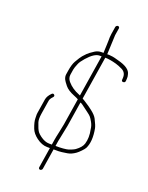

<svg xmlns="http://www.w3.org/2000/svg" viewBox="-153 -813 753 978"><g transform="rotate(20 223.5 -324.0)"><path d="M216 -126 210.4 -100.5C209.2 -94.8 208 -88.7 207 -82L202.4 -53H187.4C172.2 -53 156.2 -59.2 139.3 -71.5C129.8 -78.5 123.1 -84.7 119.3 -90C113.2 -98.4 106.6 -113.6 99.5 -135.5C95.9 -146.5 95.7 -162 98.8 -182L110.7 -257C112 -264.9 116.9 -273.2 125.7 -282C130.5 -287.3 130.7 -292 126.4 -296C122 -300 117.5 -299.7 112.7 -295C100 -282.2 92.7 -269.5 90.7 -257L78.7 -181.5C77.6 -174.5 77.2 -168.8 77.6 -164.5C77.9 -160.2 78 -155.7 77.9 -151C77.7 -137.9 81.9 -120.2 90.5 -98C96.6 -82.3 108.3 -68 125.7 -55C145.4 -40.3 164.9 -33 184.2 -33H199.2L181.6 78C181.2 80.7 181.9 83 183.5 85C185.2 87 187.4 88 190.1 88C192.7 88 195.2 87 197.5 85C199.9 83 201.2 80.7 201.6 78L219.2 -33H246.7C254.4 -33 269.5 -34.8 292 -38.5C306.4 -40.8 320.7 -47.2 335.1 -57.5C341.1 -61.8 348.3 -68.3 356.7 -77C365.1 -85.7 370.7 -92.7 373.5 -98C386.8 -125 389.2 -161 380.8 -206C379 -215.3 372.8 -230.7 361.9 -252C356.4 -262.9 345.5 -274.6 329.5 -287L310.7 -301C302.7 -306.6 293 -312.9 281.7 -320C277.4 -322.7 273.5 -325 269.8 -327L307 -562C323.2 -562 343.3 -558.7 367.5 -552C377.1 -549.4 389.6 -544.4 405 -537C420.5 -528.6 427.7 -514.9 426.6 -496L426 -486C425.6 -479.3 428.7 -476.2 435.5 -476.5C442.2 -476.8 445.7 -480.3 446.1 -487L446.9 -498C447.6 -506.7 446.8 -514.3 444.5 -521C440.5 -544 416.4 -561 372.1 -572C364.1 -574 357.4 -575.8 352.1 -577.5C346.8 -579.2 336.5 -580.7 321.2 -582H310.2C309.9 -584.7 310.1 -587.7 310.6 -591L314.8 -687L321 -726C321.4 -728.7 320.8 -731 319.1 -733C317.4 -735 315.2 -736 312.6 -736C309.9 -736 307.4 -735 305.1 -733C302.8 -731 301.4 -728.7 301 -726L294.8 -687C293.9 -681 293.2 -674.7 292.8 -668C293.1 -661.3 293 -654.3 292.5 -647C292 -639.7 291.6 -630.2 291.5 -618.5C291.3 -606.8 290.9 -598.3 290.4 -593C289.9 -587.7 289.8 -584 290.2 -582H279.2C266.5 -582 255 -578.7 244.6 -572C228 -561.4 216.5 -552.7 210 -546C204.8 -540.7 199.3 -534.8 193.6 -528.4C187.9 -522 179.3 -508.8 167.9 -488.8C161 -476.6 155.7 -459 152.1 -436L148.7 -414.7C147.3 -405.8 148.8 -396.6 153.3 -387C155.8 -381.7 162.2 -372.5 172.7 -359.5C183.1 -346.6 200.3 -335.4 224.1 -326C232.6 -322.7 240.5 -319 247.9 -315L225.1 -171ZM244.9 -170 266.1 -304C270.1 -304 280.4 -297.3 297 -284L315.8 -270C324.1 -264 330.3 -258.8 334.3 -254.5C338.3 -250.2 343.6 -242.2 350.1 -230.5C356.7 -218.8 360.6 -206.7 361.7 -194C367.9 -165.5 367.5 -139.5 360.4 -116C356 -101.5 344.3 -87.3 325.1 -73.5C321 -70.5 313.9 -67 304 -63C294 -59 286 -56.7 279.9 -56C273.8 -55.3 268 -54.7 262.6 -54C257.1 -53.3 251.1 -53 244.6 -53H222.4L227 -82C227.9 -88 229.2 -94 230.8 -100ZM251.4 -337C250.1 -337.7 248.6 -338.3 246.7 -339C219 -349.7 197 -364.8 180.4 -384.5C171.1 -395.5 167.6 -407.7 169.7 -421L174.2 -449.5C174.9 -453.8 176.1 -458.3 177.8 -463C179.6 -467.7 182.2 -474.5 185.7 -483.4C189.2 -492.4 197.3 -504.3 210.2 -519C235.2 -547.7 257.2 -562 276 -562H287Z"/></g></svg>

Font: Proton
Style: RgIt
Weight: 500
Version: Version 1.017